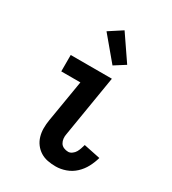

<svg xmlns="http://www.w3.org/2000/svg" viewBox="-187 -866 874 974"><g transform="rotate(30 250.0 -378.5)"><path d="M294 8Q269 8 246 3.5Q223 -1 204 -13Q185 -25 171.5 -43Q158 -61 151.5 -83.5Q145 -106 145 -130Q145 -154 149 -178L190 -424H78V-520H319L260 -162Q257 -148 258.5 -134.5Q260 -121 266.5 -110Q273 -99 285.5 -93.5Q298 -88 312 -88Q323 -88 334 -96Q345 -104 351 -114.5Q357 -125 361 -137Q365 -149 368 -160L465 -140Q457 -111 442.5 -83.5Q428 -56 405 -34.5Q382 -13 352.5 -2.5Q323 8 294 8ZM288 -580 175 -715 252 -765 351 -620Z"/></g></svg>

Font: Iosevka Web
Style: Bold Italic
Weight: 700
Italic angle: -9°
Monospace: yes
Designer: Belleve Invis
Foundry: Belleve Invis
Version: Version 28.0.3; ttfautohint (v1.8.3)